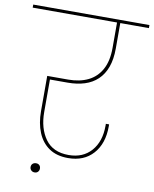

<svg xmlns="http://www.w3.org/2000/svg" viewBox="-128 -810 794 991"><g transform="rotate(10 269.5 -314.0)"><path d="M279 9Q219 9 179.5 -18Q140 -45 120 -93.5Q100 -142 100 -205V-390H210Q270 -390 314 -411.5Q358 -433 382.5 -477.5Q407 -522 407 -591V-730H424V-591Q424 -534 409 -493Q394 -452 366 -425.5Q338 -399 298.5 -386.5Q259 -374 210 -374H108L117 -383V-204Q117 -118 157 -62.5Q197 -7 279 -7Q354 -7 397.5 -56.5Q441 -106 441 -188V-199H458Q458 -196 458 -193Q458 -190 458 -188Q458 -98 410 -44.5Q362 9 279 9ZM574 -724H-35V-740H574ZM122 112Q111 112 104 105Q97 98 97 88Q97 77 104 70.5Q111 64 122 64Q133 64 139.5 70.5Q146 77 146 88Q146 98 139.5 105Q133 112 122 112Z"/></g></svg>

Font: Poppins Devanagari Thin
Style: Regular
Weight: 100
Designer: Ninad Kale (Devanagari), Jonny Pinhorn (Latin)
Foundry: Indian Type Foundry
Version: 4.005